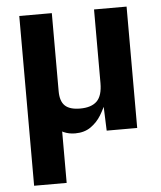

<svg xmlns="http://www.w3.org/2000/svg" viewBox="-51 -545 660 788"><g transform="rotate(-5 279.0 -150.5)"><path d="M57.7 -500H191.8V-178.5Q191.8 -137 211.4 -118.4Q231 -99.8 273.8 -99.8Q320.2 -99.8 343 -122.3Q365.7 -144.9 365.7 -196.8V-500H499.8V0H374.1L369.1 -133.5L390.7 -142.5Q387.7 -135.8 386.1 -132.8Q368.2 -90.8 351.7 -63.9Q335.3 -37.1 309 -18.5Q282.6 0 244.6 0Q192 0 159.2 -39Q126.4 -78.1 126.4 -158.3L191.8 -94.1V199.4H57.7Z"/></g></svg>

Font: TASA Orbiter VF Text
Style: Regular
Weight: 400
Designer: Weizhong Zhang
Foundry: 本地遙控
Version: Version 1.001;Glyphs 3.2 (3192)